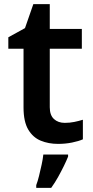

<svg xmlns="http://www.w3.org/2000/svg" viewBox="-20 -681 446 922"><path d="M291 -91Q315 -91 337 -95.5Q359 -100 378 -106V-12Q358 -3 326 3.5Q294 10 259 10Q213 10 175.5 -5.5Q138 -21 115.5 -59Q93 -97 93 -165V-447H20V-502L100 -546L140 -661H219V-542H373V-447H219V-166Q219 -128 239 -109.5Q259 -91 291 -91ZM307 71Q299 91 286.5 116.5Q274 142 259 169Q244 196 226 221H154V208Q161 190 167.5 163.5Q174 137 180 109.5Q186 82 188 61H307Z"/></svg>

Font: Noto Sans Hebrew SemiBold
Style: Regular
Weight: 600
Designer: Monotype Design Team
Foundry: Monotype Imaging Inc.
Version: Version 2.003